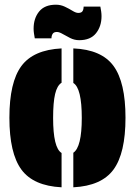

<svg xmlns="http://www.w3.org/2000/svg" viewBox="-20 -788 574 817"><path d="M292 9V-138Q328 -162 328 -286Q328 -413 292 -435V-582Q412 -577 463 -507.5Q514 -438 514 -287Q514 -136 463 -66.5Q412 3 292 9ZM242 -137V9Q122 3 71 -66.5Q20 -136 20 -287Q20 -438 71 -507Q122 -576 242 -582V-436Q223 -424 214.5 -388Q206 -352 206 -286Q206 -159 242 -137ZM407 -760Q409 -750 410.5 -739.5Q412 -729 412 -719Q412 -676 388.5 -646.5Q365 -617 317 -617Q297 -617 279 -626Q261 -635 246.5 -643.5Q232 -652 222 -652Q209 -652 204 -644Q199 -636 199 -625H128Q126 -636 124.5 -646Q123 -656 123 -666Q123 -710 146.5 -739Q170 -768 218 -768Q238 -768 256 -759.5Q274 -751 288.5 -742Q303 -733 313 -733Q327 -733 331.5 -741Q336 -749 336 -760Z"/></svg>

Font: Protest Guerrilla
Style: Regular
Weight: 400
Designer: Octavio Pardo
Foundry: Ashler Design
Version: Version 2.005; ttfautohint (v1.8.4.7-5d5b)